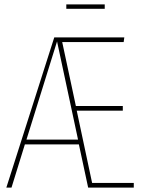

<svg xmlns="http://www.w3.org/2000/svg" viewBox="-20 -851 663 871"><path d="M455.1 -831.1V-811H280.8V-831.1ZM397.9 -21H586.9V0H379.9L337.9 -195.8H92.8L32.2 0H8.8L226.1 -681.2H543.9L541 -660.2H262.2L324.2 -370.1H537.1V-349.1H328.1ZM100.1 -217.8H334L238.8 -663.1Z"/></svg>

Font: Fira Sans Compressed Thin
Style: Regular
Weight: 100
Width: 1
Designer: Carrois Corporate & Edenspiekermann AG
Foundry: Carrois Corporate GbR & Edenspiekermann AG
Version: Version 4.203;PS 004.203;hotconv 1.0.88;makeotf.lib2.5.64775